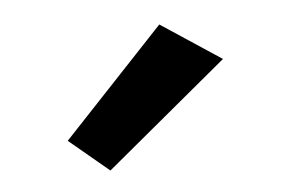

<svg xmlns="http://www.w3.org/2000/svg" viewBox="-30 -753 435 284"><g transform="rotate(-5 187.5 -610.5)"><path d="M304.2 -655.8 124 -505.9 64.9 -555.2 214.8 -714.8Z"/></g></svg>

Font: Tiffany Gothic CC
Style: Regular
Weight: 400
Designer: indestructible type*
Foundry: Cowboy Collective
Version: Version 1.000